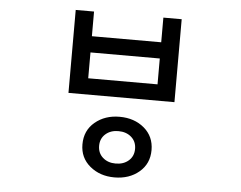

<svg xmlns="http://www.w3.org/2000/svg" viewBox="-50 -769 1020 814"><g transform="rotate(5 460.0 -362.5)"><path d="M465 -274Q528 -274 570 -238.5Q612 -203 612 -145Q612 -87 570 -51.5Q528 -16 465 -16Q403 -16 360.5 -51.5Q318 -87 318 -144Q318 -203 360.5 -238.5Q403 -274 465 -274ZM465 -213Q432 -213 410.5 -194Q389 -175 389 -144Q389 -113 410.5 -94Q432 -75 465 -75Q499 -75 520.5 -94Q542 -113 542 -144Q542 -175 520.5 -194Q499 -213 465 -213ZM240 -709H318V-604H613V-709H691V-356H240ZM318 -535V-425H613V-535Z"/></g></svg>

Font: korean15
Style: Book
Weight: 400
Designer: Jelle Bosma - Monotype Design Team
Foundry: Monotype Imaging Inc.
Version: Version 2.003